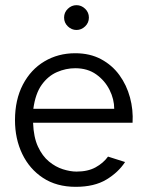

<svg xmlns="http://www.w3.org/2000/svg" viewBox="-20 -711 569 743"><path d="M273 12Q199 12 146.5 -22.5Q94 -57 66 -115.5Q38 -174 38 -246Q38 -325 68.5 -383.5Q99 -442 152 -473.5Q205 -505 271 -505Q328 -505 371 -482Q414 -459 442 -420.5Q470 -382 483 -334Q496 -286 493 -236H108Q110 -180 127 -143.5Q144 -107 169.5 -86Q195 -65 223.5 -56Q252 -47 276 -47Q320 -47 350 -63.5Q380 -80 398 -105L464 -84Q438 -44 391.5 -16Q345 12 273 12ZM109 -290H422Q422 -327 404 -363Q386 -399 352.5 -423Q319 -447 271 -447Q235 -447 200.5 -432Q166 -417 141.5 -383Q117 -349 109 -290ZM276 -595Q257 -595 242.5 -609Q228 -623 228 -643Q228 -663 242.5 -677Q257 -691 276 -691Q295 -691 309.5 -677Q324 -663 324 -643Q324 -623 309.5 -609Q295 -595 276 -595Z"/></svg>

Font: Atkinson Hyperlegible Next Light
Style: Regular
Weight: 300
Designer: Elliott Scott, Megan Eiswerth, Linus Boman, Theodore Petrosky, Letters from Sweden
Foundry: Applied Design Works, Letters from Sweden
Version: Version 2.001